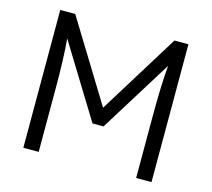

<svg xmlns="http://www.w3.org/2000/svg" viewBox="-101 -821 1038 942"><g transform="rotate(15 418.0 -350.0)"><path d="M93 -700H169L420 -291L673 -700H744V0H666V-320Q666 -473 675 -572L446 -203H390L162 -574Q171 -480 171 -320V0H93Z"/></g></svg>

Font: Lexend HM
Style: Regular
Weight: 400
Designer: Bonnie Shaver-Troup, Thomas Jockin, Octavio Pardo
Foundry: Lexend
Version: Version 1.091